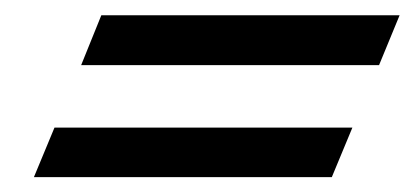

<svg xmlns="http://www.w3.org/2000/svg" viewBox="-20 -451 544 252"><path d="M86.5 -365.5 113 -431H504.5L477.5 -365.5ZM24.5 -218.5 51.5 -283.5H442.5L415.5 -218.5Z"/></svg>

Font: Libre Caslon Text SemiBold Italic
Style: Regular
Weight: 600
Italic angle: -22.583°
Designer: Pablo Impallari, Rodrigo Fuenzalida, Katja Schimmel
Foundry: Pablo Impallari, Rodrigo Fuenzalida
Version: Version 2.000